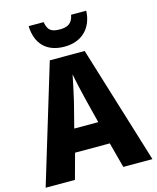

<svg xmlns="http://www.w3.org/2000/svg" viewBox="-135 -1034 920 1127"><g transform="rotate(-15 324.5 -471.0)"><path d="M499 -942H407C398 -890 366 -876 323 -876C272 -876 249 -889 240 -942H149C153 -833 214 -771 323 -771C428 -771 495 -838 499 -942ZM472 0H649L429 -716H217L0 0H178L220 -154H431ZM360 -443 398 -292H252L291 -444C301 -489 317 -559 325 -602C332 -561 350 -483 360 -443Z"/></g></svg>

Font: Noto Sans Georgian SemiCondensed ExtraBold
Style: Regular
Weight: 800
Width: 4
Designer: Monotype Design Team, Akaki Razmadze
Foundry: Google LLC
Version: Version 2.005